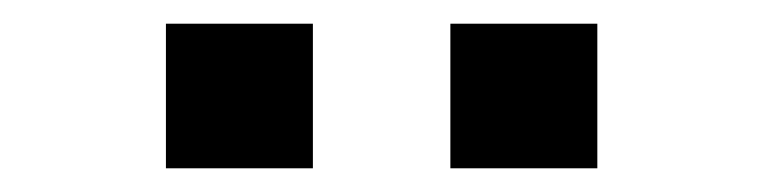

<svg xmlns="http://www.w3.org/2000/svg" viewBox="-20 -748 644 162"><path d="M120 -606V-728H244V-606ZM360 -606V-728H484V-606Z"/></svg>

Font: Chivo Medium
Style: Bold
Weight: 700
Version: Version 2.002